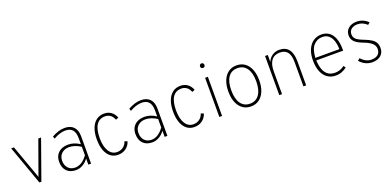

<svg xmlns="http://www.w3.org/2000/svg" viewBox="-1 -1518 4803 2355"><g transform="rotate(-20 2400.0 -340.5)"><path d="M235 0 53 -511H89L237 -99Q240 -91 242.5 -83.5Q245 -76 248 -66Q251 -76 253.5 -83.5Q256 -91 259 -99L407 -511H443L261 0Z M712 12Q635 12 592 -32Q549 -76 549 -154Q549 -204 570.2 -240.2Q591.5 -276.5 630.8 -296.2Q670 -316 724 -316Q761.5 -316 799 -304Q836.5 -292 874 -267V-343Q874 -418 843.5 -454Q813 -490 749 -490Q714.5 -490 674.2 -477.2Q634 -464.5 595 -441L584 -472Q627.5 -497 670.2 -510Q713 -523 752 -523Q828 -523 869 -480.2Q910 -437.5 910 -358V0H874V-80Q843.5 -36.5 800.2 -12.2Q757 12 712 12ZM712 -21Q756.5 -21 797 -46.5Q837.5 -72 874 -122V-233Q837.5 -257 799.2 -270Q761 -283 724 -283Q663.5 -283 625.8 -247.5Q588 -212 588 -154Q588 -93.5 622 -57.2Q656 -21 712 -21Z M1261 12Q1203.5 12 1162.2 -20.2Q1121 -52.5 1099 -112.2Q1077 -172 1077 -255Q1077 -338.5 1100 -398.5Q1123 -458.5 1165.8 -490.8Q1208.5 -523 1268 -523Q1320.5 -523 1359.5 -495Q1398.5 -467 1417 -416L1381 -402Q1367 -442.5 1337 -464.8Q1307 -487 1268 -487Q1193 -487 1154.5 -428.5Q1116 -370 1116 -255Q1116 -148 1154.8 -86Q1193.5 -24 1261 -24Q1307 -24 1341.2 -49.8Q1375.5 -75.5 1388 -118L1424 -105Q1407.5 -51 1364 -19.5Q1320.5 12 1261 12Z M1708 12Q1631 12 1588 -32Q1545 -76 1545 -154Q1545 -204 1566.2 -240.2Q1587.5 -276.5 1626.8 -296.2Q1666 -316 1720 -316Q1757.5 -316 1795 -304Q1832.5 -292 1870 -267V-343Q1870 -418 1839.5 -454Q1809 -490 1745 -490Q1710.5 -490 1670.2 -477.2Q1630 -464.5 1591 -441L1580 -472Q1623.5 -497 1666.2 -510Q1709 -523 1748 -523Q1824 -523 1865 -480.2Q1906 -437.5 1906 -358V0H1870V-80Q1839.5 -36.5 1796.2 -12.2Q1753 12 1708 12ZM1708 -21Q1752.5 -21 1793 -46.5Q1833.5 -72 1870 -122V-233Q1833.5 -257 1795.2 -270Q1757 -283 1720 -283Q1659.5 -283 1621.8 -247.5Q1584 -212 1584 -154Q1584 -93.5 1618 -57.2Q1652 -21 1708 -21Z M2257 12Q2199.5 12 2158.2 -20.2Q2117 -52.5 2095 -112.2Q2073 -172 2073 -255Q2073 -338.5 2096 -398.5Q2119 -458.5 2161.8 -490.8Q2204.5 -523 2264 -523Q2316.5 -523 2355.5 -495Q2394.5 -467 2413 -416L2377 -402Q2363 -442.5 2333 -464.8Q2303 -487 2264 -487Q2189 -487 2150.5 -428.5Q2112 -370 2112 -255Q2112 -148 2150.8 -86Q2189.5 -24 2257 -24Q2303 -24 2337.2 -49.8Q2371.5 -75.5 2384 -118L2420 -105Q2403.5 -51 2360 -19.5Q2316.5 12 2257 12Z M2584 0V-511H2620V0ZM2602 -633Q2590 -633 2581.5 -641.5Q2573 -650 2573 -662Q2573 -675 2581.5 -684Q2590 -693 2602 -693Q2615 -693 2623 -684Q2631 -675 2631 -662Q2631 -650 2623 -641.5Q2615 -633 2602 -633Z M2996 12Q2902.5 12 2848.2 -59.8Q2794 -131.5 2794 -255Q2794 -337 2818.8 -397.2Q2843.5 -457.5 2888.8 -490.2Q2934 -523 2996 -523Q3058.5 -523 3103.8 -490.8Q3149 -458.5 3173.5 -398.5Q3198 -338.5 3198 -256Q3198 -174 3173.2 -113.8Q3148.5 -53.5 3103.2 -20.8Q3058 12 2996 12ZM2996 -24Q3073.5 -24 3116.2 -85Q3159 -146 3159 -256Q3159 -367 3116.5 -427Q3074 -487 2996 -487Q2916.5 -487 2874.8 -427.2Q2833 -367.5 2833 -255Q2833 -144 2875.5 -84Q2918 -24 2996 -24Z M3366.5 0V-511H3402.5V-419Q3420 -466.5 3461.2 -494.8Q3502.5 -523 3553.5 -523Q3635.5 -523 3676.5 -470Q3717.5 -417 3717.5 -312V0H3681.5V-319Q3681.5 -404.5 3649 -446.8Q3616.5 -489 3550.5 -489Q3478 -489 3440.2 -440.2Q3402.5 -391.5 3402.5 -297V0Z M4104.5 12Q4039.5 12 3993.8 -20.5Q3948 -53 3923.8 -113.2Q3899.5 -173.5 3899.5 -256Q3899.5 -341 3926 -400.8Q3952.5 -460.5 3998.8 -491.8Q4045 -523 4104.5 -523Q4159 -523 4200.8 -495Q4242.5 -467 4266 -408Q4289.5 -349 4289.5 -256Q4289.5 -253 4289.5 -250.5Q4289.5 -248 4289.5 -245H3938.5Q3941.5 -180 3958.5 -130.2Q3975.5 -80.5 4011.5 -52.2Q4047.5 -24 4107.5 -24Q4137 -24 4168.5 -34.2Q4200 -44.5 4227.5 -67L4248.5 -41Q4221.5 -18 4183.8 -3Q4146 12 4104.5 12ZM3938.5 -278H4251.5Q4251.5 -334 4236.8 -382.2Q4222 -430.5 4189.5 -460.2Q4157 -490 4104.5 -490Q4036.5 -490 3990.5 -439.5Q3944.5 -389 3938.5 -278Z M4578.5 12Q4533.5 12 4492 -7.8Q4450.5 -27.5 4417.5 -65L4445.5 -89Q4475 -57 4509.5 -39.5Q4544 -22 4577.5 -22Q4634 -22 4664.2 -47.5Q4694.5 -73 4694.5 -120Q4694.5 -148 4680 -171.5Q4665.5 -195 4634.5 -215Q4603.5 -235 4554.5 -253Q4480.5 -280.5 4448 -314Q4415.5 -347.5 4415.5 -397Q4415.5 -453.5 4456.8 -488.2Q4498 -523 4565.5 -523Q4607 -523 4646 -506.5Q4685 -490 4712.5 -460L4685.5 -437Q4630.5 -489 4564.5 -489Q4513 -489 4482.8 -464.5Q4452.5 -440 4452.5 -397Q4452.5 -359.5 4479 -334.2Q4505.5 -309 4577.5 -282Q4636 -260 4669.8 -237Q4703.5 -214 4717.5 -185.8Q4731.5 -157.5 4731.5 -120Q4731.5 -58.5 4690.8 -23.2Q4650 12 4578.5 12Z"/></g></svg>

Font: Overpass Thin
Style: Regular
Weight: 250
Designer: Delve Withrington, Dave Bailey, Thomas Jockin
Foundry: Delve Fonts LLC
Version: Version 4.000